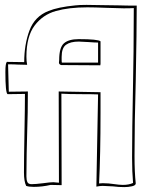

<svg xmlns="http://www.w3.org/2000/svg" viewBox="-20 -757 602 785"><path d="M314 -372Q259 -372 231 -374L232 0L187 -1Q153 7 118 7Q98 7 87 3Q78 -15 78 -52Q78 -108 80 -214Q82 -320 82 -373L11 -372Q2 -377 2 -463Q2 -498 8 -504L79 -503Q79 -575 100.5 -632.5Q122 -690 178 -712Q217 -728 288 -735Q304 -737 334 -737Q370 -737 398 -736L469 -735Q493 -734 539 -734Q539 -633 535 -427Q530 -255 530 -119Q530 -53 535 -7Q535 1 520 4.5Q505 8 488 8Q465 8 442 5Q412 3 400 3Q389 3 374 6L381 -371Q358 -372 314 -372ZM391 -297Q391 -122 385 -7L400 -8Q414 -8 424 -7Q434 -6 441 -5Q469 -1 482 -1Q507 -1 524 -9Q520 -54 520 -113Q520 -215 524 -419Q525 -469 526 -545.5Q527 -622 527 -724Q514 -723 486 -723Q465 -723 415 -725Q365 -727 337 -727Q262 -727 208.5 -712Q155 -697 121.5 -652.5Q88 -608 88 -525Q88 -507 91 -492L52 -493Q39 -494 13 -494L16 -382L94 -383Q94 -297 91 -211Q90 -182 89 -128.5Q88 -75 88 -36Q88 -21 92 -12.5Q96 -4 109 -4Q125 -4 157 -8Q185 -12 198 -12Q205 -12 221 -10L220 -383L391 -380ZM230 -491Q221 -494 221 -501L222 -512Q222 -563 241.5 -580Q261 -597 302 -597Q381 -597 391 -588V-496L390 -490ZM381 -501V-583Q368 -583 342 -585Q314 -587 302 -587Q268 -587 250 -574Q232 -561 232 -524V-512Q232 -504 233 -501Z"/></svg>

Font: Londrina Outline
Style: Regular
Weight: 400
Designer: Marcelo Magalhaes
Foundry: Marcelo Magalhães
Version: Version 1.002